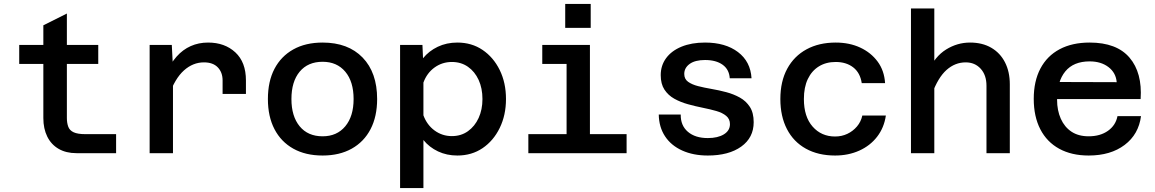

<svg xmlns="http://www.w3.org/2000/svg" viewBox="-20 -781 5890 979"><path d="M370 0Q317 0 279 -22Q241 -44 221 -84.5Q201 -125 201 -179V-652L321 -712V-179Q321 -154 328 -135Q335 -116 355.5 -106.5Q376 -97 415 -97H572V0ZM78 -455V-552H481V-455Z M1115 -302V-371Q1115 -412 1090.5 -437.5Q1066 -463 1020 -463Q964 -463 918 -422Q872 -381 841 -293L826 -405Q849 -457 880.5 -492.5Q912 -528 952.5 -546Q993 -564 1041 -564Q1126 -564 1180 -514Q1234 -464 1234 -371V-302ZM743 0V-552H856L862 -435V0Z M1625 12Q1538 12 1475.5 -23Q1413 -58 1379.5 -122.5Q1346 -187 1346 -276Q1346 -366 1379.5 -430Q1413 -494 1475.5 -529Q1538 -564 1625 -564Q1755 -564 1829 -487.5Q1903 -411 1903 -276Q1903 -187 1869.5 -122.5Q1836 -58 1773.5 -23Q1711 12 1625 12ZM1625 -86Q1698 -86 1740.5 -137Q1783 -188 1783 -276Q1783 -365 1740.5 -415.5Q1698 -466 1625 -466Q1550 -466 1508 -415.5Q1466 -365 1466 -276Q1466 -188 1508 -137Q1550 -86 1625 -86Z M2312 -564Q2385 -564 2440.5 -526.5Q2496 -489 2528 -424Q2560 -359 2560 -276Q2560 -194 2528 -128.5Q2496 -63 2440.5 -25.5Q2385 12 2312 12Q2258 12 2213.5 -9Q2169 -30 2139 -67V178H2020V-552H2134L2137 -484Q2167 -521 2212 -542.5Q2257 -564 2312 -564ZM2284 -87Q2331 -87 2366 -112Q2401 -137 2420.5 -179.5Q2440 -222 2440 -276Q2440 -331 2420.5 -373.5Q2401 -416 2366 -440.5Q2331 -465 2284 -465Q2235 -465 2196 -437Q2157 -409 2139 -360V-193Q2157 -144 2196 -115.5Q2235 -87 2284 -87Z M2869 0V-552H2988V0ZM2674 0V-97H3175V0ZM2745 -455V-552H2928V-455ZM2862 -639V-761H2992V-639Z M3589 12Q3515 12 3458.5 -13.5Q3402 -39 3371 -86Q3340 -133 3339 -197H3451Q3450 -141 3487.5 -109Q3525 -77 3589 -77Q3640 -77 3671 -96Q3702 -115 3702 -148Q3702 -174 3683 -190Q3664 -206 3632.5 -215Q3601 -224 3563.5 -231.5Q3526 -239 3488 -249.5Q3450 -260 3418.5 -277.5Q3387 -295 3368 -324Q3349 -353 3349 -398Q3349 -447 3376.5 -484.5Q3404 -522 3455 -543Q3506 -564 3575 -564Q3679 -564 3743 -515.5Q3807 -467 3812 -382H3701Q3698 -427 3664.5 -451Q3631 -475 3575 -475Q3524 -475 3496.5 -455Q3469 -435 3469 -404Q3469 -378 3488.5 -364Q3508 -350 3539 -342Q3570 -334 3608 -327.5Q3646 -321 3683.5 -311Q3721 -301 3752.5 -283.5Q3784 -266 3803.5 -236Q3823 -206 3823 -158Q3823 -79 3759.5 -33.5Q3696 12 3589 12Z M4238 12Q4152 12 4089 -23Q4026 -58 3992.5 -123Q3959 -188 3959 -276Q3959 -366 3994 -430.5Q4029 -495 4092.5 -529.5Q4156 -564 4241 -564Q4311 -564 4366 -538.5Q4421 -513 4455 -467Q4489 -421 4493 -357H4374Q4366 -410 4330.5 -437.5Q4295 -465 4241 -465Q4192 -465 4155.5 -442.5Q4119 -420 4099 -378Q4079 -336 4079 -276Q4079 -186 4123.5 -135.5Q4168 -85 4238 -85Q4272 -85 4300.5 -98.5Q4329 -112 4349.5 -136Q4370 -160 4377 -192H4497Q4488 -130 4452.5 -84Q4417 -38 4361.5 -13Q4306 12 4238 12Z M5010 0V-344Q5010 -398 4980.5 -430.5Q4951 -463 4904 -463Q4850 -463 4806.5 -424.5Q4763 -386 4732 -301L4714 -419Q4747 -493 4804 -528.5Q4861 -564 4926 -564Q4989 -564 5034.5 -537.5Q5080 -511 5104.5 -463Q5129 -415 5129 -351V0ZM4625 0V-738H4744V0Z M5531 12Q5444 12 5381 -22.5Q5318 -57 5284.5 -122Q5251 -187 5251 -277Q5251 -367 5285 -431.5Q5319 -496 5383 -530Q5447 -564 5536 -564Q5674 -564 5739.5 -487Q5805 -410 5796 -276H5346L5347 -363L5674 -362Q5670 -410 5632 -439Q5594 -468 5536 -468Q5454 -468 5412 -417Q5370 -366 5370 -272Q5370 -218 5389 -175.5Q5408 -133 5443.5 -109.5Q5479 -86 5531 -86Q5590 -86 5629.5 -114Q5669 -142 5678 -189H5798Q5786 -96 5714.5 -42Q5643 12 5531 12Z"/></svg>

Font: Azeret Mono Medium
Style: Regular
Weight: 500
Designer: Martin Vácha
Foundry: Displaay
Version: Version 1.002